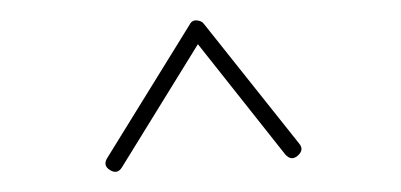

<svg xmlns="http://www.w3.org/2000/svg" viewBox="-20 -731 395 189"><path d="M88.4 -563.5Q81.1 -567.9 85.4 -575.2L166.5 -706.5Q168.9 -711.4 173.8 -710.9Q178.7 -710.4 180.7 -707.5L274.4 -589.8Q279.8 -583.5 272.9 -577.6Q266.6 -572.3 260.7 -579.1L174.8 -687.5L100.1 -566.4Q95.7 -559.1 88.4 -563.5Z"/></svg>

Font: Mikhak-FD Thin
Style: Regular
Weight: 100
Designer: Amin Abedi
Version: Version 3.2